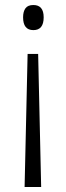

<svg xmlns="http://www.w3.org/2000/svg" viewBox="-20 -556 264 765"><path d="M154 -487Q154 -436 113 -436Q72 -436 72 -487Q72 -510 81.5 -523Q91 -536 113 -536Q154 -536 154 -487ZM90 -341H132L144 189H78Z"/></svg>

Font: Noto Sans Tamil Condensed Light
Style: Regular
Weight: 300
Width: 3
Designer: Jelle Bosma - Monotype Design Team
Foundry: Monotype Imaging Inc.
Version: Version 2.004; ttfautohint (v1.8.4.7-5d5b)